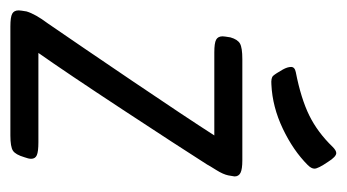

<svg xmlns="http://www.w3.org/2000/svg" viewBox="-169 -499 668 370"><g transform="rotate(90 165.0 -314.0)"><path d="M320 -432 318 -420Q316 -410 307.5 -396.5Q299 -383 297 -379Q262 -324 191 -216Q120 -108 82 -54H254Q272 -54 279 -51Q286 -48 286 -40Q286 -35 283 -27Q278 -10 270.5 -5Q263 0 241 0H31Q13 0 6.5 -3.5Q0 -7 0 -16Q0 -19 2 -31Q7 -48 25 -72Q67 -133 136 -235Q205 -337 241 -393H81Q63 -393 56.5 -396.5Q50 -400 50 -409Q50 -412 52 -424Q56 -438 64 -442.5Q72 -447 94 -447H289Q306 -447 313 -443.5Q320 -440 320 -432ZM275 -628Q282 -628 292 -612Q305 -593 305 -586Q305 -580 298 -573Q270 -545 228 -525Q186 -505 143 -503Q130 -502 126 -506.5Q122 -511 114 -525Q109 -534 109 -541Q109 -548 119 -550Q170 -560 202.5 -576Q235 -592 263 -621Q270 -628 275 -628Z"/></g></svg>

Font: Farsan
Style: Regular
Weight: 400
Version: Version 1.001g;PS 1.001;hotconv 1.0.86;makeotf.lib2.5.63406 